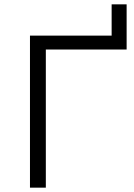

<svg xmlns="http://www.w3.org/2000/svg" viewBox="-20 -864 615 884"><path d="M118 0H191V-636H563V-844H494V-700H118Z"/></svg>

Font: Talent
Style: Regular
Weight: 400
Designer: Mike Powis
Version: Version 1.001;hotconv 1.0.109;makeotfexe 2.5.65596